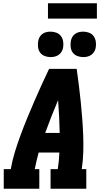

<svg xmlns="http://www.w3.org/2000/svg" viewBox="-20 -1157 640 1177"><path d="M3 0V-120H46Q55 -173 71 -225Q87 -277 106 -328.5Q125 -380 146 -431Q167 -482 189 -533Q211 -584 234 -634.5Q257 -685 281 -735H450Q457 -685 463.5 -634.5Q470 -584 475 -533Q480 -482 484 -431Q488 -380 490 -328.5Q492 -277 490.5 -224.5Q489 -172 481 -120H509V0H290V-120H334Q338 -145 340.5 -170.5Q343 -196 344 -222H217Q210 -196 204 -170.5Q198 -145 193 -120H221V0ZM346 -342Q345 -392 342.5 -442.5Q340 -493 336 -543Q315 -493 295 -442.5Q275 -392 257 -342ZM490 -807Q472 -807 454.5 -813.5Q437 -820 426.5 -834Q416 -848 413.5 -866.5Q411 -885 414 -904Q416 -917 422.5 -929Q429 -941 440 -949Q451 -957 464 -960Q477 -963 490 -963Q509 -963 526 -956.5Q543 -950 553.5 -936Q564 -922 567 -903.5Q570 -885 567 -866Q565 -853 558 -841Q551 -829 540 -821Q529 -813 516 -810Q503 -807 490 -807ZM290 -807Q272 -807 254.5 -813.5Q237 -820 226.5 -834Q216 -848 213.5 -866.5Q211 -885 214 -904Q216 -917 222.5 -929Q229 -941 240 -949Q251 -957 264 -960Q277 -963 290 -963Q309 -963 326 -956.5Q343 -950 353.5 -936Q364 -922 367 -903.5Q370 -885 367 -866Q365 -853 358 -841Q351 -829 340 -821Q329 -813 316 -810Q303 -807 290 -807ZM274 -1043V-1137H574V-1043Z"/></svg>

Font: Iosevka Curly Slab HvEx
Style: Italic
Weight: 900
Width: 7
Italic angle: -9°
Monospace: yes
Designer: Belleve Invis
Foundry: Belleve Invis
Version: Version 11.1.0; ttfautohint (v1.8.3)